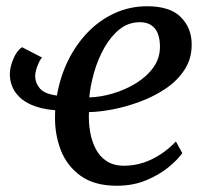

<svg xmlns="http://www.w3.org/2000/svg" viewBox="-20 -584 660 614"><path d="M114.5 -400Q107.5 -393 100 -373.8Q92.5 -354.5 92.5 -341Q92.5 -319 107.5 -301.2Q122.5 -283.5 162 -278.5Q172.5 -339 198 -390.8Q223.5 -442.5 261.5 -481.5Q299.5 -520.5 347.5 -542.2Q395.5 -564 450.5 -564Q523.5 -564 558 -529.5Q592.5 -495 593 -443.5Q593.5 -397 570.5 -361.5Q547.5 -326 510 -300.8Q472.5 -275.5 428 -259Q383.5 -242.5 340.5 -234.2Q297.5 -226 264.5 -225.5Q263 -194 268 -163.5Q273 -133 286 -108Q299 -83 321.5 -68.5Q344 -54 377 -54Q407.5 -54 436.8 -63.2Q466 -72.5 492.8 -90Q519.5 -107.5 542.5 -131.5L563 -94.5Q549 -74 519.2 -49.5Q489.5 -25 447.5 -7.5Q405.5 10 353.5 10Q281.5 10 237.5 -22Q193.5 -54 174.2 -104.5Q155 -155 156 -210.5Q156 -215.5 156.2 -221Q156.5 -226.5 156.5 -231.5Q110.5 -235 78.2 -249.8Q46 -264.5 28.8 -289.5Q11.5 -314.5 11.5 -348Q11.5 -368.5 22.5 -395.2Q33.5 -422 50.5 -433ZM427.5 -513Q390.5 -513 362.2 -490.2Q334 -467.5 313.5 -431Q293 -394.5 281 -352.8Q269 -311 265.5 -272.5Q302 -273.5 341.5 -285.2Q381 -297 415.2 -318Q449.5 -339 470.8 -368.8Q492 -398.5 491.5 -436.5Q491 -474.5 474.5 -493.8Q458 -513 427.5 -513Z"/></svg>

Font: Merriweather 28pt
Style: Italic
Weight: 400
Italic angle: -7.8°
Version: Version 2.101